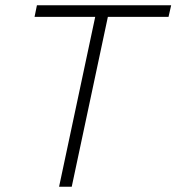

<svg xmlns="http://www.w3.org/2000/svg" viewBox="-20 -708 669 728"><path d="M204 0 341 -644H111L120 -688H629L619 -644H389L252 0Z"/></svg>

Font: Saira Thin ExtraLight
Style: Italic
Weight: 250
Italic angle: -12°
Version: Version 1.101